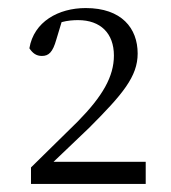

<svg xmlns="http://www.w3.org/2000/svg" viewBox="-20 -922 426 477"><path d="M113 -520 201 -604C285 -688 322 -732 322 -789C322 -852 282 -902 193 -902C125 -902 64 -868 53 -802C61 -790 70 -783 84 -783C101 -783 111 -792 120 -824L133 -867C148 -871 162 -872 174 -872C230 -872 263 -839 263 -784C263 -732 235 -683 173 -620L57 -506V-465H342V-520Z"/></svg>

Font: Noto Serif CJK JP Light
Style: Regular
Weight: 300
Designer: Ryoko NISHIZUKA 西塚涼子 (kana & ideographs); Frank Grießhammer (Latin, Greek & Cyrillic); Wenlong ZHANG 张文龙 (bopomofo); San
Foundry: Adobe Systems Incorporated
Version: Version 1.001;PS 1.001;hotconv 16.6.54;makeotf.lib2.5.65590